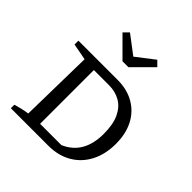

<svg xmlns="http://www.w3.org/2000/svg" viewBox="-200 -904 1053 1053"><g transform="rotate(45 326.5 -378.0)"><path d="M348 -524Q422 -524 476.5 -492.5Q531 -461 560.5 -404Q590 -347 590 -270Q590 -189 558.5 -128Q527 -67 469.5 -33.5Q412 0 336 0H44V-27Q63 -33 84 -38Q105 -43 132 -47L140 -476L44 -494V-524ZM383 -53Q504 -105 504 -261Q504 -335 482 -381Q460 -427 422 -448.5Q384 -470 336 -470H218V-53ZM295 -615 183 -727 212 -756 319 -675 424 -756 453 -727 341 -615Z"/></g></svg>

Font: Piazzolla SC
Style: Regular
Weight: 400
Designer: Juan Pablo del Peral
Foundry: Huerta Tipografica
Version: Version 1.330